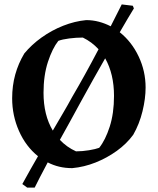

<svg xmlns="http://www.w3.org/2000/svg" viewBox="-20 -749 715 869"><path d="M103 100 81 84Q100 49 118 17.5Q136 -14 152 -42Q97 -86 66 -156Q35 -226 35 -304Q35 -361 49 -411.5Q63 -462 90 -507Q123 -547 168.5 -579.5Q214 -612 266 -632.5Q318 -653 370 -658Q400 -658 428 -650.5Q456 -643 481 -630Q504 -676 531 -729L581 -723L586 -711Q575 -693 558.5 -665.5Q542 -638 522 -603Q576 -560 607.5 -493.5Q639 -427 639 -353Q639 -303 625 -245.5Q611 -188 583 -139Q553 -98 508.5 -66Q464 -34 412.5 -13.5Q361 7 307 12Q276 12 248.5 5.5Q221 -1 196 -14Q176 23 161 52.5Q146 82 137 100ZM177 -329Q177 -228 219 -158Q244 -201 265.5 -237.5Q287 -274 306 -309Q337 -362 365.5 -413.5Q394 -465 426 -526Q396 -559 355 -579Q325 -579 293.5 -575Q262 -571 244 -564Q217 -530 197 -469Q177 -408 177 -329ZM324 -64Q353 -64 383 -69Q413 -74 429 -80Q457 -115 476.5 -175.5Q496 -236 496 -315Q496 -414 456 -485Q429 -438 400.5 -387Q372 -336 344 -285Q320 -241 296.5 -198Q273 -155 251 -116Q282 -83 324 -64Z"/></svg>

Font: Labrada SemiBold
Style: Regular
Weight: 600
Designer: Mercedes Jáuregui
Foundry: Omnibus-Type Team
Version: Version 1.000; ttfautohint (v1.8.4.7-5d5b)